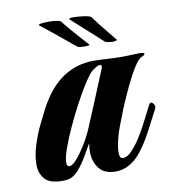

<svg xmlns="http://www.w3.org/2000/svg" viewBox="-72 -669 659 738"><g transform="rotate(-10 257.0 -300.0)"><path d="M113 6Q64 6 44.5 -16.5Q25 -39 25 -73Q25 -109 38.5 -150.5Q52 -192 69.5 -227.5Q87 -263 97 -282Q138 -358 191.5 -393Q245 -428 310 -428Q333 -428 364 -426Q395 -424 427 -424Q443 -424 458 -425Q473 -426 487 -426H491Q508 -426 508 -420Q508 -416 496 -411Q483 -406 465 -377.5Q447 -349 428 -309Q409 -269 392 -228Q383 -205 368 -166.5Q353 -128 346 -88Q345 -81 344.5 -75.5Q344 -70 344 -65Q344 -40 357 -40Q373 -40 390 -57Q407 -74 423 -98Q437 -119 451 -145Q465 -171 476 -193.5Q487 -216 492 -225Q495 -231 500 -231Q506 -231 511 -222.5Q516 -214 512 -206Q493 -169 471 -127Q449 -85 423 -51Q379 6 321 6Q277 6 256.5 -21Q236 -48 236 -86Q236 -103 239 -119Q228 -101 212 -72.5Q196 -44 175.5 -21Q155 2 130 5Q126 5 122 5.5Q118 6 113 6ZM150 -45Q160 -45 176.5 -63Q193 -81 210.5 -108.5Q228 -136 241 -164Q244 -172 255.5 -198.5Q267 -225 281.5 -260.5Q296 -296 311 -332Q326 -368 337 -395Q338 -398 338 -402Q338 -408 332 -408Q326 -408 318 -403.5Q310 -399 303 -394Q290 -384 269.5 -352.5Q249 -321 226.5 -279Q204 -237 184 -193.5Q164 -150 151.5 -114.5Q139 -79 139 -61Q139 -45 150 -45ZM287 -488Q278 -488 269.5 -489Q261 -490 259 -492Q253 -497 236 -511Q219 -525 198.5 -542Q178 -559 159 -574Q140 -589 129 -598Q124 -602 136.5 -604Q149 -606 166 -606Q182 -606 196.5 -604Q211 -602 215 -597Q223 -586 240.5 -565.5Q258 -545 276.5 -524.5Q295 -504 305 -493Q306 -492 306 -491Q306 -490 300.5 -489Q295 -488 287 -488ZM394 -487Q385 -488 376.5 -489.5Q368 -491 366 -493Q360 -499 345 -512.5Q330 -526 311 -543Q292 -560 275 -575.5Q258 -591 248 -600Q243 -605 255.5 -606Q268 -607 285 -605Q301 -604 315.5 -601Q330 -598 333 -593Q341 -582 356 -562.5Q371 -543 387 -524Q403 -505 412 -493Q413 -492 413 -491Q413 -490 407.5 -488.5Q402 -487 394 -487Z"/></g></svg>

Font: Praise
Style: Regular
Weight: 400
Designer: Robert E. Leuschke
Foundry: Robert E. Leuschke
Version: Version 1.100; ttfautohint (v1.8.3)